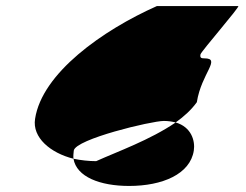

<svg xmlns="http://www.w3.org/2000/svg" viewBox="-20 -722 813 635"><path d="M96 -329C86 -267 147 -216 223 -197C222 -205 223 -215 224 -224C230 -262 481 -322 522 -322C536 -322 549 -320 561 -317C589 -337 613 -359 631 -384C646 -480 713 -529 656 -529C645 -529 641 -531 643 -542C645 -552 776 -702 768 -702H499C319 -622 119 -480 96 -329ZM223 -197C233 -137 311 -107 407 -107C517 -107 609 -146 621 -224C626 -256 613 -302 561 -317C476 -259 369 -221 298 -189C274 -189 247 -192 223 -197Z"/></svg>

Font: Ampere
Style: ExtIta
Weight: 400
Version: Version 1